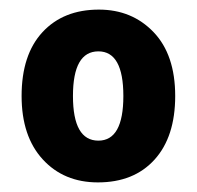

<svg xmlns="http://www.w3.org/2000/svg" viewBox="-20 -742 411 400"><path d="M345 -542Q345 -457 302 -409.5Q259 -362 184 -362Q113 -362 69 -410Q25 -458 25 -542Q25 -628 68.5 -675Q112 -722 186 -722Q255 -722 300 -675Q345 -628 345 -542ZM132 -542Q132 -449 185 -449Q237 -449 237 -542Q237 -635 185 -635Q132 -635 132 -542Z"/></svg>

Font: Noto Sans Sinhala SemiCondensed ExtraBold
Style: Regular
Weight: 800
Width: 4
Designer: Jelle Bosma - Monotype Design Team
Foundry: Monotype Imaging Inc.
Version: Version 2.006; ttfautohint (v1.8.4.7-5d5b)